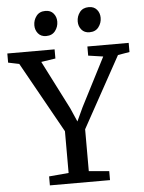

<svg xmlns="http://www.w3.org/2000/svg" viewBox="-75 -1007 794 1056"><g transform="rotate(-5 322.0 -479.0)"><path d="M265.5 -59V-289.5L47.5 -680L-13 -692.5V-743H248V-692.5L169 -680.5L305.5 -412.5L338.5 -337L373.5 -412.5L511 -680.5L429 -692.5V-743H657V-692.5L592.5 -681.5L377 -290.5V-59.5L489 -49.5V0H157V-49.5ZM208 -820Q180 -820 164.2 -839Q148.5 -858 148.5 -884Q148.5 -913 165.8 -935.5Q183 -958 215.5 -958H216.5Q244.5 -958 260.2 -939.2Q276 -920.5 276 -894Q276 -865.5 258.8 -842.8Q241.5 -820 209 -820ZM447.5 -820Q419.5 -820 403.8 -839Q388 -858 388 -884Q388 -913 405.2 -935.5Q422.5 -958 455 -958H456Q484 -958 499.8 -939.2Q515.5 -920.5 515.5 -894Q515.5 -865.5 498.2 -842.8Q481 -820 448.5 -820Z"/></g></svg>

Font: Merriweather
Style: Regular
Weight: 400
Designer: Eben Sorkin
Foundry: Eben Sorkin
Version: Version 2.100; ttfautohint (v1.7.19-72a1) -l 8 -r 50 -G 200 